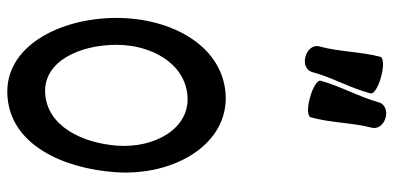

<svg xmlns="http://www.w3.org/2000/svg" viewBox="-290 -739 1054 514"><g transform="rotate(90 237.0 -482.0)"><path d="M294 -787C309 -840 308 -897 322 -951C326 -966 314 -982 296 -987C277 -993 258 -985 254 -969C239 -916 211 -867 196 -813C194 -805 214 -792 241 -785C268 -777 292 -778 294 -787ZM173 -791C187 -844 216 -893 230 -947C233 -955 213 -968 186 -975C158 -983 135 -982 132 -973C118 -920 119 -863 104 -809C100 -794 112 -778 131 -773C150 -767 169 -775 173 -791ZM238 25C368 16 431 -124 441 -264C452 -420 367 -568 231 -559C99 -549 28 -410 28 -267C28 -114 105 35 238 25ZM100 -267C100 -361 150 -451 238 -457C325 -463 377 -368 370 -269C363 -175 318 -82 231 -76C145 -70 100 -167 100 -267Z"/></g></svg>

Font: Nupuram Condensed Medium
Style: Regular
Weight: 500
Width: 3
Designer: Santhosh Thottingal (santhosh.thottingal@gmail.com)
Foundry: SMC
Version: Version 1.000